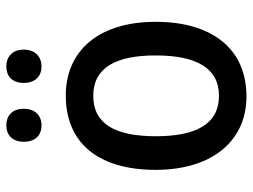

<svg xmlns="http://www.w3.org/2000/svg" viewBox="-114 -658 783 594"><g transform="rotate(-90 277.0 -361.5)"><path d="M135 -679C135 -641 157 -624 186 -624C214 -624 237 -642 237 -679C237 -716 214 -733 186 -733C157 -733 135 -716 135 -679ZM317 -679C317 -642 339 -624 368 -624C396 -624 420 -642 420 -679C420 -716 396 -733 368 -733C339 -733 317 -716 317 -679ZM506 -271C506 -450 414 -549 278 -549C130 -549 48 -447 48 -271C48 -97 137 10 275 10C423 10 506 -97 506 -271ZM152 -270C152 -396 190 -464 277 -464C363 -464 402 -396 402 -271C402 -145 363 -75 277 -75C190 -75 152 -146 152 -270Z"/></g></svg>

Font: Noto Sans SemiCondensed Medium
Style: Regular
Weight: 500
Width: 4
Designer: Monotype Design Team
Foundry: Monotype Imaging Inc.
Version: Version 2.013